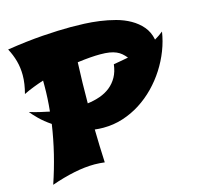

<svg xmlns="http://www.w3.org/2000/svg" viewBox="-115 -870 1087 1057"><g transform="rotate(-15 428.5 -341.0)"><path d="M856.9 -594.2Q849.1 -541.5 828.9 -489.3Q808.6 -437 778.1 -389.4Q747.6 -341.8 707.8 -301Q668 -260.3 620.8 -230.2Q573.7 -200.2 520.3 -183.1Q466.8 -166 409.2 -166Q383.8 -166 359.9 -168.9Q360.8 -121.6 362.3 -74.5Q363.8 -27.3 366.2 20Q352.5 18.6 338.4 17.3Q324.2 16.1 309.1 16.1Q252.9 16.1 190.7 29.1Q128.4 42 60.1 65.9Q87.4 -14.6 107.2 -95.7Q127 -176.8 139.2 -259.8Q100.6 -286.1 74 -312.5Q47.4 -338.9 34.2 -356Q60.5 -347.7 89.1 -340.8Q117.7 -334 147 -328.1Q150.9 -364.7 152.8 -400.9Q154.8 -437 154.8 -474.1V-502.9Q125 -493.2 95.7 -481.9Q66.4 -470.7 39.1 -457Q46.4 -484.4 50.3 -510.3Q54.2 -536.1 54.2 -561Q54.2 -603.5 43.5 -642.6Q32.7 -681.6 13.2 -717.8Q127 -735.4 217.5 -741.7Q308.1 -748 378.9 -748Q412.1 -748 454.3 -746.3Q496.6 -744.6 541.3 -738.5Q585.9 -732.4 629.9 -720.7Q673.8 -709 710.4 -688.2Q747.1 -667.5 773.2 -637Q799.3 -606.4 808.1 -563V-561Q820.8 -568.4 832.8 -576.4Q844.7 -584.5 856.9 -594.2ZM495.1 -561Q469.2 -561 437.5 -558.6Q405.8 -556.2 365.2 -550.8Q362.8 -492.2 361.3 -434.1Q359.9 -376 359.9 -317.9Q397.9 -322.8 431.2 -334.5Q464.4 -346.2 490 -366.7Q515.6 -387.2 532.5 -417.2Q549.3 -447.3 554.2 -488.8Q575.2 -492.7 595.9 -496.1Q616.7 -499.5 638.2 -503.9V-504.9Q627 -518.6 614.7 -529.1Q602.5 -539.6 586.4 -546.6Q570.3 -553.7 548.3 -557.4Q526.4 -561 495.1 -561Z"/></g></svg>

Font: Shojumaru
Style: Regular
Weight: 400
Version: Version 1.001